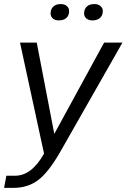

<svg xmlns="http://www.w3.org/2000/svg" viewBox="-40 -725 620 941"><path d="M-20 195.8 -8.8 136.2H34.2Q115.2 136.2 175.8 27.8L58.1 -516.1H140.1L226.1 -68.8L470.2 -516.1H560.1L255.9 18.1Q197.8 119.6 147 157.7Q96.2 195.8 25.9 195.8ZM413.1 -625Q394.5 -625 383.3 -634.5Q372.1 -644 372.1 -659.2Q372.1 -679.7 385 -692.4Q397.9 -705.1 422.9 -705.1Q441.4 -705.1 452.6 -695.3Q463.9 -685.5 463.9 -670.9Q463.9 -650.4 450.7 -637.7Q437.5 -625 413.1 -625ZM248 -625Q229.5 -625 218.8 -634.5Q208 -644 208 -659.2Q208 -679.7 220.9 -692.4Q233.9 -705.1 257.8 -705.1Q276.4 -705.1 287.6 -695.3Q298.8 -685.5 298.8 -670.9Q298.8 -649.9 285.9 -637.5Q272.9 -625 248 -625Z"/></svg>

Font: Creato Display
Style: Italic
Weight: 400
Italic angle: -10°
Version: Version 1.000